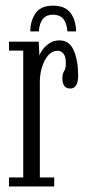

<svg xmlns="http://www.w3.org/2000/svg" viewBox="-20 -674 319 694"><path d="M12.5 0V-32.5H64V-491H12.5V-523.5H120L122.5 -473Q123.5 -478.5 132.2 -491.8Q141 -505 156.8 -516.5Q172.5 -528 195 -528Q231 -528 246.8 -491.2Q262.5 -454.5 262.5 -401Q262.5 -354 233.5 -354Q205.5 -354 205.5 -392Q205.5 -408 211.8 -416.8Q218 -425.5 218 -446.5Q218 -469.5 209.5 -480Q201 -490.5 188 -490.5Q168.5 -490.5 154 -473.8Q139.5 -457 131.8 -431.2Q124 -405.5 124 -378.5V-32.5H176V0ZM171.5 -653.5Q216.5 -653.5 235.8 -626Q255 -598.5 255 -560.5H223.5Q219.5 -621 171.5 -621Q124.5 -621 120.5 -560.5H89.5Q89.5 -598.5 108.5 -626Q127.5 -653.5 171.5 -653.5Z"/></svg>

Font: Imbue 10pt Light
Style: Regular
Weight: 300
Designer: Tyler Finck
Foundry: Etcetera Type Company
Version: Version 1.102; ttfautohint (v1.8.3)